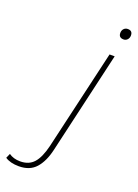

<svg xmlns="http://www.w3.org/2000/svg" viewBox="-350 -721 707 986"><g transform="rotate(20 3.5 -228.0)"><path d="M-115 199Q-162 199 -190 180L-179 155Q-154 173 -117 173Q-70 173 -43 143Q-16 113 0 47L127 -500H155L26 58Q11 124 -22 161.5Q-55 199 -115 199ZM168 -597Q141 -597 141 -623Q141 -637 149.5 -646Q158 -655 171 -655Q197 -655 197 -629Q197 -615 188.5 -606Q180 -597 168 -597Z"/></g></svg>

Font: Prodigy Sans ExtraLight
Style: Italic
Weight: 200
Italic angle: -13°
Designer: Wei Huang
Foundry: Wei Huang
Version: Version 1.003; ttfautohint (v1.8.3)